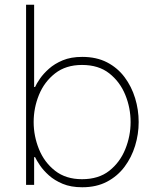

<svg xmlns="http://www.w3.org/2000/svg" viewBox="-20 -780 670 810"><path d="M327 10Q279 10 244.5 -4.5Q210 -19 186.5 -40Q163 -61 148.5 -82.5Q134 -104 128 -117H124V0H90V-760H124V-413H128Q134 -427 148.5 -448Q163 -469 186.5 -490Q210 -511 244.5 -525.5Q279 -540 327 -540Q387 -540 431.5 -517Q476 -494 505.5 -454.5Q535 -415 550 -366Q565 -317 565 -265Q565 -214 550 -165Q535 -116 505.5 -76.5Q476 -37 431.5 -13.5Q387 10 327 10ZM326 -24Q396 -24 441 -59.5Q486 -95 508.5 -150.5Q531 -206 531 -265Q531 -325 508.5 -380Q486 -435 441 -470.5Q396 -506 326 -506Q258 -506 212.5 -470.5Q167 -435 144.5 -380Q122 -325 122 -265Q122 -206 144.5 -150.5Q167 -95 212.5 -59.5Q258 -24 326 -24Z"/></svg>

Font: Be Vietnam Pro Thin
Style: Regular
Weight: 100
Designer: Lam Bao, Tony Le, Vietanh Nguyen
Foundry: Yellow Type Foundry
Version: Version 1.002; ttfautohint (v1.8.3)